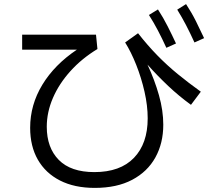

<svg xmlns="http://www.w3.org/2000/svg" viewBox="-20 -863 1040 936"><path d="M928 -656Q907 -702 887 -740.5Q867 -779 844 -816L887 -843Q914 -802 935 -760Q956 -718 975 -677ZM791 -630Q770 -676 749.5 -715Q729 -754 706 -790L750 -817Q776 -777 797.5 -734.5Q819 -692 838 -651ZM442 53Q343 53 272.5 17Q202 -19 164.5 -84.5Q127 -150 127 -240Q127 -352 186.5 -450Q246 -548 355 -621H88V-694H448L455 -624Q379 -578 323.5 -516.5Q268 -455 238 -385.5Q208 -316 208 -245Q208 -143 266.5 -83.5Q325 -24 440 -24Q566 -24 633 -93.5Q700 -163 700 -286Q700 -348 684.5 -416Q669 -484 644 -547Q619 -610 590 -656L653 -701Q700 -641 747.5 -592.5Q795 -544 847 -501.5Q899 -459 959 -416L911 -352Q853 -394 800.5 -443.5Q748 -493 699 -548Q734 -473 755 -398.5Q776 -324 776 -255Q776 -165 737.5 -95.5Q699 -26 624.5 13.5Q550 53 442 53Z"/></svg>

Font: Murecho
Style: Regular
Weight: 400
Designer: Neil Summerour
Foundry: Positype
Version: Version 1.010; ttfautohint (v1.8.3)